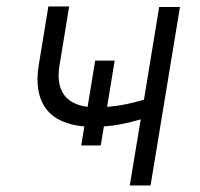

<svg xmlns="http://www.w3.org/2000/svg" viewBox="-20 -567 610 587"><path d="M98.7 -369.3 127.8 -547.2H191.4L162.3 -369.3Q157 -338.8 160.7 -315.9Q164.4 -293 175.8 -277.2Q187.1 -261.4 205.6 -252.3Q224.1 -243.3 247.9 -240.4L271 -381.7H330.6L307.5 -240.4Q336.6 -242.5 364.3 -248.2Q392 -253.9 420.1 -262.1L466.6 -545.5H530.2L440.3 0H376.8L410.2 -202.1Q380.3 -193.2 353.3 -187.9Q326.3 -182.5 297.6 -180.4L288 -122.2H228.3L237.9 -180.4Q198.5 -183.6 169 -196.9Q139.6 -210.2 121.4 -233.8Q103.3 -257.5 97.3 -291.4Q91.3 -325.3 98.7 -369.3Z"/></svg>

Font: Inter P Light
Style: Italic
Weight: 300
Italic angle: 9.39999°
Designer: Rasmus Andersson
Foundry: rsms
Version: Version 3.018;git-588b23468